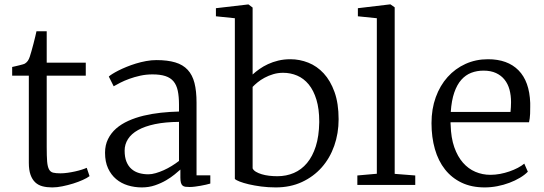

<svg xmlns="http://www.w3.org/2000/svg" viewBox="-20 -839 2470 871"><path d="M110.8 -495.6H35.2V-535.2Q41.5 -536.6 50.3 -538.6Q59.1 -540.5 67.6 -542.7Q76.2 -544.9 83.3 -546.9Q90.3 -548.8 93.3 -550.8Q101.1 -555.7 106.2 -563Q111.3 -570.3 115.2 -582Q118.2 -590.8 122.8 -607.2Q127.4 -623.5 132.1 -641.4Q136.7 -659.2 140.4 -674.8Q144 -690.4 145.5 -697.3H191.9V-554.7H369.1V-495.6H191.9V-172.4Q191.9 -130.4 193.8 -106.4Q195.8 -82.5 202.4 -70.6Q209 -58.6 221.2 -55.7Q233.4 -52.7 253.9 -52.7H254.4Q269.5 -52.7 286.9 -55.2Q304.2 -57.6 320.6 -61.3Q336.9 -64.9 350.8 -69.3Q364.7 -73.7 373 -77.6H373.5L386.2 -40Q375.5 -31.7 355.5 -22.7Q335.4 -13.7 311.8 -6.3Q288.1 1 263.2 6.1Q238.3 11.2 217.8 11.2H216.8Q192.4 11.2 172.9 6.1Q153.3 1 139.6 -12Q126 -24.9 118.4 -46.4Q110.8 -67.9 110.8 -100.6Z M545.4 -155.8Q545.4 -126 553.7 -105.5Q562 -85 576.7 -72.3Q591.3 -59.6 610.8 -54Q630.4 -48.3 653.3 -48.3Q668.5 -48.3 686.3 -53.5Q704.1 -58.6 722.7 -66.9Q741.2 -75.2 759 -86.2Q776.9 -97.2 792 -108.9V-286.1Q729.5 -285.6 683.1 -275.9Q636.7 -266.1 606.2 -249Q575.7 -231.9 560.5 -208Q545.4 -184.1 545.4 -155.8ZM456.5 -146Q456.5 -180.7 470 -208Q483.4 -235.4 506.8 -255.9Q530.3 -276.4 562.3 -290.8Q594.2 -305.2 631.6 -314.2Q668.9 -323.2 709.7 -327.6Q750.5 -332 792 -333V-364.3Q792 -401.4 786.4 -427.5Q780.8 -453.6 767.1 -470Q753.4 -486.3 730.2 -493.9Q707 -501.5 671.9 -501.5Q642.6 -501.5 616 -495.6Q589.4 -489.7 566.7 -481.4Q543.9 -473.1 525.9 -463.9Q507.8 -454.6 496.1 -447.8H495.6L473.6 -491.7Q478 -496.1 489.5 -503.4Q501 -510.7 517.3 -519Q533.7 -527.3 554 -535.6Q574.2 -543.9 596.7 -550.8Q619.1 -557.6 642.8 -562Q666.5 -566.4 689.5 -566.4Q740.2 -566.4 775.1 -555.9Q810.1 -545.4 831.5 -522.2Q853 -499 862.3 -462.4Q871.6 -425.8 871.6 -373V-43.5H934.1V-6.3Q925.8 -3.9 914.3 -1.2Q902.8 1.5 890.1 3.7Q877.4 5.9 864.5 7.6Q851.6 9.3 840.3 9.3Q829.6 9.3 821.5 8.3Q813.5 7.3 808.3 2.9Q803.2 -1.5 800.8 -10Q798.3 -18.6 798.3 -33.2V-69.8Q789.1 -61.5 772.5 -47.9Q755.9 -34.2 733.4 -21Q710.9 -7.8 683.1 1.7Q655.3 11.2 623.5 11.2Q590.3 11.2 560.1 2Q529.8 -7.3 506.8 -26.6Q483.9 -45.9 470.2 -75.4Q456.5 -105 456.5 -146Z M1126 -75.2Q1129.9 -66.4 1140.9 -59.8Q1151.9 -53.2 1167.2 -48.6Q1182.6 -43.9 1201.2 -41.7Q1219.7 -39.6 1238.3 -39.6Q1278.8 -39.6 1313.2 -54.4Q1347.7 -69.3 1372.8 -99.4Q1397.9 -129.4 1412.6 -175.3Q1427.2 -221.2 1428.2 -283.7Q1428.2 -285.6 1428.2 -288.1Q1428.2 -344.7 1415.5 -386.7Q1402.8 -428.7 1380.4 -456.1Q1357.9 -483.4 1327.9 -496.1Q1297.9 -508.8 1264.2 -508.8Q1240.7 -508.8 1219.5 -502.4Q1198.2 -496.1 1180.2 -486.3Q1162.1 -476.6 1148.4 -465.3Q1134.8 -454.1 1126 -444.8ZM1045.4 -756.3 959.5 -765.1V-801.8L1105.5 -818.8H1107.4L1126 -804.7V-501Q1139.2 -513.2 1156.7 -525.6Q1174.3 -538.1 1195.8 -548.1Q1217.3 -558.1 1242.7 -564.2Q1268.1 -570.3 1297.4 -570.3Q1339.4 -570.3 1378.7 -554.7Q1418 -539.1 1448.5 -506.1Q1479 -473.1 1497.6 -421.4Q1516.1 -369.6 1516.1 -297.9Q1516.1 -233.9 1496.3 -177.7Q1476.6 -121.6 1439.5 -79.6Q1402.3 -37.6 1349.6 -13.2Q1296.9 11.2 1231 11.2Q1196.8 11.2 1165.3 7.1Q1133.8 2.9 1108.9 -2.9Q1084 -8.8 1067.1 -15.4Q1050.3 -22 1045.4 -27.3Z M1601.1 -43 1689.5 -50.8V-756.3L1603.5 -765.1V-801.8L1750.5 -819.3H1751L1770.5 -805.7V-50.3L1863.8 -43V0H1601.1Z M2295.9 -331.1Q2296.9 -341.8 2297.6 -353Q2298.3 -364.3 2298.3 -375.5Q2298.3 -406.2 2291.3 -432.4Q2284.2 -458.5 2269 -477.5Q2253.9 -496.6 2230.2 -507.6Q2206.5 -518.6 2173.3 -518.6Q2143.6 -518.6 2117.9 -508.8Q2092.3 -499 2072.8 -477.1Q2053.2 -455.1 2040.8 -419.2Q2028.3 -383.3 2024.9 -331.1ZM1937.5 -280.3Q1937.5 -344.7 1956.8 -397.9Q1976.1 -451.2 2010.5 -489.5Q2044.9 -527.8 2091.8 -549.1Q2138.7 -570.3 2193.8 -570.3Q2282.7 -570.3 2332.3 -520Q2381.8 -469.7 2385.3 -372.1Q2385.3 -362.3 2385.3 -353.5Q2385.3 -335.9 2384.8 -322.3Q2383.8 -300.8 2379.9 -284.2H2023.9Q2023.9 -281.2 2023.9 -278.1Q2023.9 -274.9 2024.4 -272Q2025.9 -213.9 2040.8 -171.4Q2055.7 -128.9 2080.1 -101.1Q2104.5 -73.2 2136.5 -59.6Q2168.5 -45.9 2204.6 -45.9Q2226.1 -45.9 2248.3 -50Q2270.5 -54.2 2291 -61.3Q2311.5 -68.4 2329.1 -77.6Q2346.7 -86.9 2358.4 -96.7L2374.5 -60.1Q2360.4 -45.4 2338.6 -32.5Q2316.9 -19.5 2291 -9.8Q2265.1 0 2236.3 5.6Q2207.5 11.2 2178.7 11.2Q2119.1 11.2 2074.2 -10.3Q2029.3 -31.7 1998.8 -70.3Q1968.3 -108.9 1952.9 -162.6Q1937.5 -216.3 1937.5 -280.3Z"/></svg>

Font: MerriweatherLight
Style: Regular
Weight: 300
Designer: Eben Sorkin ( sorkintype@gmail.com )
Foundry: Eben Sorkin
Version: Version 1.055; ttfautohint (v1.4.1)